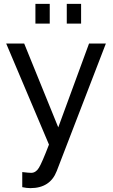

<svg xmlns="http://www.w3.org/2000/svg" viewBox="-20 -747 585 992"><path d="M163 -625V-727H237V-625ZM325 -625V-727H399V-625ZM95 142Q129 146 141 146Q165 146 181 120Q197 94 233 0L12 -522H105L281 -89L440 -522H527L273 137Q239 225 137 225Q118 225 95 220Z"/></svg>

Font: Raleway-v4020 Medium
Style: Regular
Weight: 500
Designer: Matt McInerney, Pablo Impallari, Rodrigo Fuenzalida
Foundry: Matt McInerney, Pablo Impallari, Rodrigo Fuenzalida
Version: Version 4.020;PS 004.020;hotconv 1.0.88;makeotf.lib2.5.64775